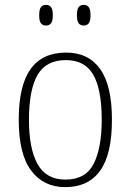

<svg xmlns="http://www.w3.org/2000/svg" viewBox="-20 -759 537 789"><path d="M248 10Q159 10 108 -58Q57 -126 57 -267Q57 -407 105.5 -475Q154 -543 252 -543Q343 -543 391.5 -475.5Q440 -408 440 -267Q440 -125 391.5 -57.5Q343 10 248 10ZM249 -21Q332 -21 365 -86Q398 -151 398 -267Q398 -391 363.5 -451.5Q329 -512 251 -512Q169 -512 134 -450.5Q99 -389 99 -267Q99 -148 134.5 -84.5Q170 -21 249 -21ZM324 -654Q311 -654 303.5 -663Q296 -672 296 -696Q296 -721 303.5 -730Q311 -739 324 -739Q337 -739 344.5 -730Q352 -721 352 -696Q352 -672 344.5 -663Q337 -654 324 -654ZM169 -654Q156 -654 148.5 -663Q141 -672 141 -696Q141 -721 148.5 -730Q156 -739 169 -739Q182 -739 189.5 -730Q197 -721 197 -696Q197 -672 189.5 -663Q182 -654 169 -654Z"/></svg>

Font: Noto Serif Lao SemiCondensed ExtraLight
Style: Regular
Weight: 200
Width: 4
Designer: Monotype Design Team
Foundry: Monotype Imaging Inc.
Version: Version 2.003; ttfautohint (v1.8.4.7-5d5b)